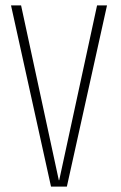

<svg xmlns="http://www.w3.org/2000/svg" viewBox="-20 -695 452 715"><path d="M170 0 21 -675H58.5L199 -24H200.5L341.5 -675H378.5L229 0Z"/></svg>

Font: Anybody ExtraLight
Style: Regular
Weight: 200
Designer: Tyler Finck
Foundry: Etcetera Type Company
Version: Version 1.010; ttfautohint (v1.8.3) -l 8 -r 50 -G 200 -x 14 